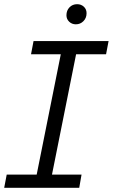

<svg xmlns="http://www.w3.org/2000/svg" viewBox="-29 -896 538 916"><path d="M334 -637 219 -63H360L349 0H-9L3 -63H146L261 -637H119L131 -700H489L477 -637ZM288 -823Q288 -846 302.5 -861Q317 -876 339 -876Q358 -876 371 -864Q384 -852 384 -833Q384 -810 369 -795Q354 -780 333 -780Q314 -780 301 -792.5Q288 -805 288 -823Z"/></svg>

Font: Montserrat Alternates
Style: Italic
Weight: 400
Italic angle: -11.3°
Designer: Julieta Ulanovsky
Foundry: Julieta Ulanovsky
Version: Version 7.200